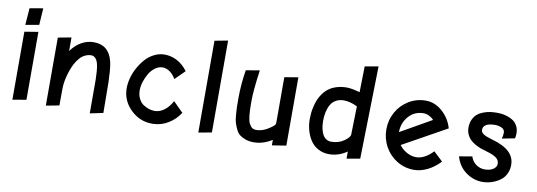

<svg xmlns="http://www.w3.org/2000/svg" viewBox="-55 -1025 3834 1372"><g transform="rotate(10 1862.5 -339.5)"><path d="M169.9 -676.8 73.2 -660.2 64 -538.1 162.1 -555.2ZM65.9 -488.8V4.9L165 -12.2V-504.9Z M627.4 4.9 722.7 -15.1 721.7 -127Q721.2 -208.5 720.5 -240Q719.7 -271.5 716.6 -314.7Q713.4 -357.9 706.5 -386.2Q678.2 -501 568.4 -501Q520 -501 477.3 -476.1Q434.6 -451.2 404.8 -408.2V-506.8L308.6 -488.8V4.9L403.8 -13.2L404.8 -134.8Q404.8 -177.2 418 -227.5Q431.2 -277.8 451.7 -318.8Q480 -369.6 508.3 -387.7Q536.6 -405.8 566.4 -405.8Q584.5 -405.8 597.7 -391.4Q610.8 -377 616.7 -352.1Q622.1 -332 624.5 -298.3Q627 -264.6 627.2 -240.7Q627.4 -216.8 627.4 -157.2Z M1084 -92.8H1079.1Q1061.5 -92.8 1041.7 -98.6Q1022 -104.5 1000.2 -117.7Q978.5 -130.9 964.4 -157.7Q950.2 -184.6 950.2 -221.2Q950.2 -249.5 960.4 -282Q970.7 -314.5 987.5 -343Q1004.4 -371.6 1030.3 -390.4Q1056.2 -409.2 1084 -409.2Q1110.4 -409.2 1135.7 -391.6Q1161.1 -374 1180.2 -341.8L1250 -411.1Q1217.3 -455.6 1174.1 -478.8Q1130.9 -502 1082 -502Q1042.5 -502 1006.1 -483.4Q969.7 -464.8 943.1 -434.6Q916.5 -404.3 896.2 -367.2Q876 -330.1 866 -291.5Q856 -252.9 856 -219.2Q856 -128.9 922.1 -64.5Q988.3 0 1077.1 0H1086.9Q1145 -2 1195.3 -32.5Q1245.6 -63 1278.3 -113.8L1206.1 -186Q1184.1 -144 1151.9 -119.1Q1119.6 -94.2 1084 -92.8Z M1415 -661.1V4.9L1510.7 -12.2V-679.2Z M1750 -286.1Q1750 -358.4 1771 -508.8L1671.9 -492.2Q1654.8 -388.2 1654.8 -286.1V-280.8Q1654.8 -241.7 1655.3 -220.5Q1655.8 -199.2 1658.7 -164.1Q1661.6 -128.9 1667.7 -109.1Q1673.8 -89.4 1685.5 -64.5Q1697.3 -39.6 1714.1 -26.6Q1731 -13.7 1756.8 -4.4Q1782.7 4.9 1815.9 4.9Q1884.8 4.9 1948.7 -36.1V3.9L2050.8 -12.2V-507.8L1951.7 -491.2V-167Q1951.7 -148.9 1945.8 -143.1Q1926.3 -123.5 1890.9 -104.2Q1855.5 -85 1818.8 -85Q1806.2 -85 1796.1 -89.1Q1786.1 -93.3 1779.1 -102.8Q1772 -112.3 1766.8 -121.8Q1761.7 -131.3 1758.5 -148.4Q1755.4 -165.5 1753.7 -178Q1752 -190.4 1751.2 -212.9Q1750.5 -235.4 1750.2 -248.3Q1750 -261.2 1750 -286.1Z M2503.9 -667 2500 -479Q2440.4 -496.1 2404.8 -496.1Q2364.7 -496.1 2331.5 -485.6Q2298.3 -475.1 2275.9 -458.5Q2253.4 -441.9 2236.1 -418.2Q2218.8 -394.5 2209 -370.6Q2199.2 -346.7 2192.9 -319.3Q2186.5 -292 2184.6 -270.5Q2182.6 -249 2182.6 -228Q2182.6 -185.5 2193.6 -146.5Q2204.6 -107.4 2225.6 -75.4Q2246.6 -43.5 2281.7 -24.2Q2316.9 -4.9 2360.8 -4.9Q2430.7 -4.9 2490.7 -46.9V4.9L2586.9 -12.2L2601.6 -684.1ZM2493.7 -170.9Q2492.7 -149.9 2453.4 -122.6Q2414.1 -95.2 2360.8 -95.2Q2341.3 -95.2 2326.2 -104.5Q2311 -113.8 2302.5 -127.9Q2293.9 -142.1 2288.3 -161.1Q2282.7 -180.2 2280.8 -197Q2278.8 -213.9 2278.8 -231Q2278.8 -253.9 2281.5 -275.1Q2284.2 -296.4 2292 -320.3Q2299.8 -344.2 2312.5 -361.6Q2325.2 -378.9 2347.9 -390.4Q2370.6 -401.9 2399.9 -401.9Q2445.3 -401.9 2498.5 -376Z M2977.5 0Q3025.9 0 3075 -23.9Q3124 -47.9 3166.5 -92.8L3099.6 -155.8Q3038.6 -91.8 2977.5 -91.8Q2942.4 -91.8 2908.9 -110.6Q2875.5 -129.4 2854.5 -158.2L3172.4 -335Q3152.3 -405.3 3098.1 -453.6Q3043.9 -502 2977.5 -502Q2910.6 -502 2854.5 -468Q2798.3 -434.1 2766.4 -376.5Q2734.4 -318.8 2734.4 -251Q2734.4 -183.1 2766.8 -125.2Q2799.3 -67.4 2855.2 -33.7Q2911.1 0 2977.5 0ZM2826.7 -247.1Q2826.7 -314 2869.1 -362.1Q2911.6 -410.2 2977.5 -410.2Q2997.1 -410.2 3017.3 -400.4Q3037.6 -390.6 3051.8 -375Z M3469.2 -219.2Q3513.2 -207 3537.1 -190.4Q3561 -173.8 3561 -146Q3561 -123 3537.4 -106.9Q3513.7 -90.8 3475.1 -90.8Q3441.9 -90.8 3413.3 -110.6Q3384.8 -130.4 3373 -167L3279.3 -150.9Q3298.8 -81.1 3354 -40.5Q3409.2 0 3475.1 0Q3494.6 0 3516.8 -4.2Q3539.1 -8.3 3564.7 -19.5Q3590.3 -30.8 3610.4 -47.4Q3630.4 -64 3643.8 -92Q3657.2 -120.1 3657.2 -154.8Q3657.2 -210.4 3616.5 -248.8Q3575.7 -287.1 3492.2 -310.1Q3447.8 -322.8 3428 -335.2Q3408.2 -347.7 3408.2 -366.2Q3408.2 -415.5 3493.2 -417Q3522 -417 3543.7 -406.2Q3565.4 -395.5 3565.4 -372.1Q3565.4 -350.6 3558.1 -329.1L3651.4 -347.2Q3655.3 -369.1 3655.3 -383.8Q3655.3 -412.6 3644 -434.8Q3632.8 -457 3615.7 -470Q3598.6 -482.9 3575.9 -491Q3553.2 -499 3533.2 -502Q3513.2 -504.9 3493.2 -504.9Q3467.8 -504.9 3444.3 -501.7Q3420.9 -498.5 3395.5 -489Q3370.1 -479.5 3352.1 -464.6Q3334 -449.7 3322 -424.1Q3310.1 -398.4 3310.1 -365.2Q3310.1 -339.4 3319.6 -317.6Q3329.1 -295.9 3344 -281Q3358.9 -266.1 3380.9 -253.7Q3402.8 -241.2 3423.3 -233.6Q3443.8 -226.1 3469.2 -219.2Z"/></g></svg>

Font: Comic Neue Angular
Style: Bold
Weight: 700
Designer: Craig Rozynski
Foundry: Craig Rozynski
Version: Version 2.003